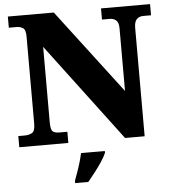

<svg xmlns="http://www.w3.org/2000/svg" viewBox="-61 -769 928 1045"><g transform="rotate(-5 403.0 -246.5)"><path d="M21 0V-61H54Q81 -61 97 -71Q113 -81 113 -121V-597Q113 -634 98 -643.5Q83 -653 63 -653H21V-714H272L621 -255V-597Q621 -629 607 -641Q593 -653 573 -653H530V-714H798V-653H755Q733 -653 719.5 -639Q706 -625 706 -593V0H599L198 -533V-121Q198 -81 209 -71Q220 -61 246 -61H289V0ZM307 208Q314 189 323.5 162.5Q333 136 341 108.5Q349 81 353 61H483V71Q474 92 456.5 118.5Q439 145 418 172Q397 199 379 221H307Z"/></g></svg>

Font: Noto Serif Sinhala Black
Style: Regular
Weight: 900
Designer: Jelle Bosma - Monotype Design Team
Foundry: Monotype Imaging Inc.
Version: Version 2.007; ttfautohint (v1.8.4.7-5d5b)